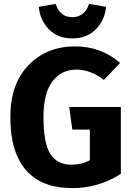

<svg xmlns="http://www.w3.org/2000/svg" viewBox="-20 -948 685 985"><path d="M179 -913 266 -928Q287 -860 351 -860Q414 -860 437 -928L524 -913Q518 -845 472 -798Q426 -751 351 -751Q276 -751 230.5 -798Q185 -845 179 -913ZM365 -710Q499 -710 596 -625L513 -538Q444 -591 372 -591Q295 -591 249 -530.5Q203 -470 203 -347Q203 -214 238 -158.5Q273 -103 347 -103Q399 -103 441 -126V-283H351L335 -399H600V-56Q486 17 351 17Q193 17 113 -75.5Q33 -168 33 -347Q33 -518 126.5 -614Q220 -710 365 -710Z"/></svg>

Font: Fira Sans
Style: Bold
Weight: 700
Designer: bBox Type GmbH & Carrois Corporate GbR & Edenspiekermann AG
Foundry: bBox Type GmbH & Carrois Corporate GbR & Edenspiekermann AG
Version: Version 4.301;PS 004.301;hotconv 1.0.88;makeotf.lib2.5.64775